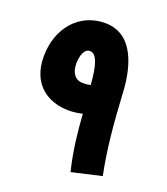

<svg xmlns="http://www.w3.org/2000/svg" viewBox="-128 -776 760 872"><g transform="rotate(20 251.5 -340.0)"><path d="M314 5 458 -28C435 -139 423 -260 415 -406C410 -531 372 -685 231 -685C105 -685 20 -583 20 -447C20 -314 108 -255 211 -255C232 -255 253 -258 276 -263C282 -180 289 -99 314 5ZM170 -468C170 -506 183 -542 209 -542C240 -542 258 -498 265 -398C253 -395 241 -394 229 -394C190 -394 170 -423 170 -468Z"/></g></svg>

Font: Noto Sans Arabic UI XCn XBd
Style: Regular
Weight: 800
Width: 2
Designer: Monotype Design Team, Nadine Chahine and Nizar Qandah
Foundry: Monotype Imaging Inc.
Version: Version 2.010